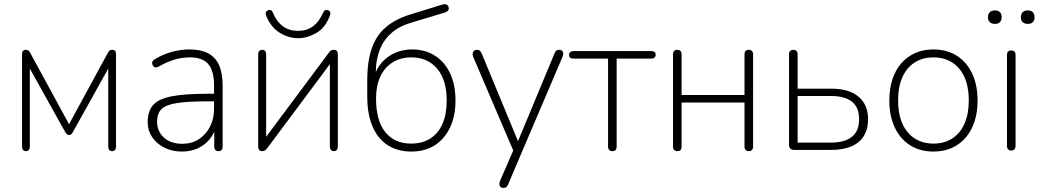

<svg xmlns="http://www.w3.org/2000/svg" viewBox="-20 -734 5085 940"><path d="M107 6Q98 6 93 0Q88 -6 88 -16V-469Q88 -476 90 -480.5Q92 -485 96 -487.5Q100 -490 106 -490Q111 -490 115 -488.5Q119 -487 122 -484Q125 -481 128 -475L318 -126L508 -475Q511 -481 514 -484Q517 -487 521 -488.5Q525 -490 530 -490Q539 -490 543.5 -485Q548 -480 548 -469V-16Q548 -6 543 0Q538 6 529 6Q520 6 515 0Q510 -6 510 -16V-436H531L336 -86Q332 -79 328 -76Q324 -73 318 -73Q312 -73 308.5 -76Q305 -79 300 -86L105 -436H126V-16Q126 -6 121 0Q116 6 107 6Z M870 8Q823 8 785 -11Q747 -30 725 -62.5Q703 -95 703 -135Q703 -189 729.5 -219.5Q756 -250 820.5 -262.5Q885 -275 998 -275H1039V-238H1000Q901 -238 846.5 -229.5Q792 -221 770.5 -199.5Q749 -178 749 -139Q749 -91 782.5 -60.5Q816 -30 873 -30Q919 -30 953.5 -52.5Q988 -75 1008 -113.5Q1028 -152 1028 -201V-315Q1028 -387 1000 -420Q972 -453 910 -453Q870 -453 833.5 -442Q797 -431 757 -408Q748 -403 741.5 -404Q735 -405 731 -409.5Q727 -414 725.5 -420.5Q724 -427 726.5 -433Q729 -439 736 -443Q777 -468 821 -480Q865 -492 908 -492Q963 -492 999 -473Q1035 -454 1052.5 -415Q1070 -376 1070 -315V-16Q1070 -6 1065 0Q1060 6 1050 6Q1040 6 1034.5 0Q1029 -6 1029 -16V-121H1040Q1030 -81 1006 -52Q982 -23 947.5 -7.5Q913 8 870 8Z M1263 6Q1258 6 1253.5 4Q1249 2 1246.5 -3.5Q1244 -9 1244 -17V-468Q1244 -479 1249.5 -484.5Q1255 -490 1264 -490Q1273 -490 1278 -484.5Q1283 -479 1283 -468V-32H1259L1590 -476Q1595 -484 1601 -487Q1607 -490 1615 -490Q1621 -490 1625 -488Q1629 -486 1631.5 -481Q1634 -476 1634 -467V-16Q1634 -6 1629 0Q1624 6 1615 6Q1605 6 1600 0Q1595 -6 1595 -16V-452H1619L1288 -8Q1283 -1 1277 2.5Q1271 6 1263 6ZM1439 -547Q1394 -547 1350.5 -573Q1307 -599 1283 -657Q1279 -667 1282 -674Q1285 -681 1292 -684Q1300 -687 1306.5 -684Q1313 -681 1317 -670Q1335 -627 1365.5 -605Q1396 -583 1439 -583Q1482 -583 1512 -605Q1542 -627 1561 -670Q1566 -681 1572.5 -684Q1579 -687 1586 -684Q1594 -681 1596.5 -674Q1599 -667 1595 -657Q1573 -598 1528.5 -572.5Q1484 -547 1439 -547Z M1994 8Q1927 8 1878.5 -23Q1830 -54 1804 -114.5Q1778 -175 1778 -262V-339Q1778 -435 1800.5 -498.5Q1823 -562 1870 -601.5Q1917 -641 1988 -663L2147 -712Q2158 -715 2165.5 -712Q2173 -709 2176 -700Q2179 -690 2174.5 -683.5Q2170 -677 2159 -673L1990 -622Q1933 -605 1895 -571Q1857 -537 1838.5 -488.5Q1820 -440 1820 -381V-354H1810Q1823 -399 1850.5 -429.5Q1878 -460 1916 -476Q1954 -492 1997 -492Q2062 -492 2110 -461Q2158 -430 2184 -374Q2210 -318 2210 -242Q2210 -166 2183.5 -110Q2157 -54 2109 -23Q2061 8 1994 8ZM1993 -31Q2047 -31 2086 -55.5Q2125 -80 2146 -127Q2167 -174 2167 -242Q2167 -342 2120.5 -397.5Q2074 -453 1994 -453Q1941 -453 1902 -428.5Q1863 -404 1842 -359Q1821 -314 1821 -252Q1821 -143 1866.5 -87Q1912 -31 1993 -31Z M2444 186Q2435 186 2430 181Q2425 176 2425 168Q2425 160 2428 152L2497 -7V13L2297 -455Q2293 -465 2294 -472.5Q2295 -480 2300.5 -485Q2306 -490 2316 -490Q2325 -490 2329.5 -485.5Q2334 -481 2338 -473L2528 -14H2504L2695 -473Q2699 -482 2703.5 -486Q2708 -490 2718 -490Q2728 -490 2732.5 -485Q2737 -480 2737.5 -472.5Q2738 -465 2734 -456L2468 168Q2464 178 2459 182Q2454 186 2444 186Z M2978 6Q2968 6 2962.5 0Q2957 -6 2957 -16V-447H2788Q2766 -447 2766 -466Q2766 -474 2772 -479Q2778 -484 2788 -484H3168Q3190 -484 3190 -466Q3190 -457 3184.5 -452Q3179 -447 3168 -447H2999V-16Q2999 -6 2994 0Q2989 6 2978 6Z M3296 6Q3286 6 3280.5 0Q3275 -6 3275 -16V-468Q3275 -479 3280.5 -484.5Q3286 -490 3296 -490Q3306 -490 3311.5 -484.5Q3317 -479 3317 -468V-269H3625V-468Q3625 -479 3630.5 -484.5Q3636 -490 3646 -490Q3656 -490 3661.5 -484.5Q3667 -479 3667 -468V-16Q3667 -6 3661.5 0Q3656 6 3646 6Q3636 6 3630.5 0Q3625 -6 3625 -16V-232H3317V-16Q3317 -6 3312 0Q3307 6 3296 6Z M3868 0Q3856 0 3849.5 -6.5Q3843 -13 3843 -25V-468Q3843 -479 3848.5 -484.5Q3854 -490 3864 -490Q3874 -490 3879.5 -484.5Q3885 -479 3885 -468V-300H4048Q4137 -300 4183.5 -260.5Q4230 -221 4230 -150Q4230 -103 4209.5 -69Q4189 -35 4148.5 -17.5Q4108 0 4048 0ZM3885 -36H4050Q4115 -36 4150.5 -64Q4186 -92 4186 -150Q4186 -209 4150.5 -236.5Q4115 -264 4050 -264H3885Z M4550 8Q4484 8 4435.5 -23Q4387 -54 4360.5 -110Q4334 -166 4334 -242Q4334 -299 4349 -345Q4364 -391 4392.5 -424Q4421 -457 4461 -474.5Q4501 -492 4550 -492Q4616 -492 4664.5 -461Q4713 -430 4739.5 -374Q4766 -318 4766 -242Q4766 -185 4751 -139Q4736 -93 4707.5 -60Q4679 -27 4639.5 -9.5Q4600 8 4550 8ZM4550 -31Q4603 -31 4642 -56Q4681 -81 4702 -128.5Q4723 -176 4723 -242Q4723 -342 4676.5 -397.5Q4630 -453 4550 -453Q4497 -453 4458 -428Q4419 -403 4398 -356Q4377 -309 4377 -242Q4377 -142 4424 -86.5Q4471 -31 4550 -31Z M4931 3Q4921 3 4915.5 -3Q4910 -9 4910 -19V-465Q4910 -476 4915.5 -481.5Q4921 -487 4931 -487Q4941 -487 4946.5 -481.5Q4952 -476 4952 -465V-19Q4952 -9 4947 -3Q4942 3 4931 3ZM5012 -617Q4996 -617 4987 -625.5Q4978 -634 4978 -650Q4978 -666 4987 -674.5Q4996 -683 5012 -683Q5028 -683 5036.5 -674.5Q5045 -666 5045 -650Q5045 -634 5036.5 -625.5Q5028 -617 5012 -617ZM4851 -617Q4835 -617 4826 -625.5Q4817 -634 4817 -650Q4817 -666 4826 -674.5Q4835 -683 4851 -683Q4867 -683 4875.5 -674.5Q4884 -666 4884 -650Q4884 -634 4875.5 -625.5Q4867 -617 4851 -617Z"/></svg>

Font: Nunito ExtraLight
Style: Regular
Weight: 200
Designer: Vernon Adams
Foundry: Vernon Adams
Version: Version 3.602